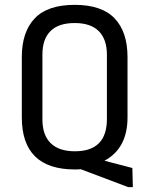

<svg xmlns="http://www.w3.org/2000/svg" viewBox="-20 -687 616 792"><path d="M506 -452V-203Q506 -75 411 -24L526 6L528 85H509L313 11Q306 12 289 12Q70 12 70 -203V-452Q70 -555 123 -611Q176 -667 288 -667Q400 -667 453 -611Q506 -555 506 -452ZM155 -462V-194Q155 -130 189 -96.5Q223 -63 289 -63Q421 -63 421 -196V-461Q421 -525 387.5 -558.5Q354 -592 288 -592Q222 -592 188.5 -559Q155 -526 155 -462Z"/></svg>

Font: Ropa Sans
Style: Regular
Weight: 400
Designer: Botio Nikoltchev
Foundry: Botio Nikoltchev
Version: Version 1.100